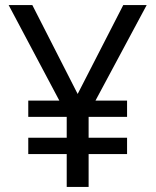

<svg xmlns="http://www.w3.org/2000/svg" viewBox="-20 -827 612 754"><path d="M285 -458 464 -807H556L355 -432H479V-368H328V-286H479V-222H328V-93H242V-222H91V-286H242V-368H91V-432H213L14 -807H107Z"/></svg>

Font: Noto Sans Kannada UI
Style: Regular
Weight: 400
Designer: Jelle Bosma - Monotype Design Team
Foundry: Monotype Imaging Inc.
Version: Version 2.005; ttfautohint (v1.8.4.7-5d5b)